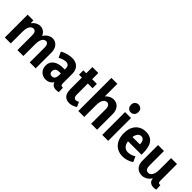

<svg xmlns="http://www.w3.org/2000/svg" viewBox="236 -2099 3384 3384"><g transform="rotate(45 1928.0 -407.5)"><path d="M832 0H684V-372Q684 -420 667 -445Q650 -470 622 -470Q596 -470 574 -452.5Q552 -435 538.5 -396Q525 -357 525 -294V0H377V-372Q377 -420 359.5 -445Q342 -470 312 -470Q286 -470 262.5 -452.5Q239 -435 225 -396Q211 -357 211 -294V0H63V-569H205L211 -398H163Q178 -460 209.5 -502Q241 -544 281.5 -565.5Q322 -587 362 -587Q405 -587 441 -566Q477 -545 500 -502.5Q523 -460 525 -397H475Q490 -460 520.5 -502Q551 -544 591 -565.5Q631 -587 673 -587Q715 -587 751.5 -564.5Q788 -542 810 -497.5Q832 -453 832 -386Z M1233 -114H1257Q1248 -69 1223 -40Q1198 -11 1164 3Q1130 17 1094 17Q1049 17 1009 -4Q969 -25 944.5 -65Q920 -105 920 -162Q920 -249 986.5 -298.5Q1053 -348 1167 -348Q1187 -348 1219.5 -346.5Q1252 -345 1275 -340V-244Q1250 -248 1227.5 -249.5Q1205 -251 1176 -251Q1140 -251 1116 -241.5Q1092 -232 1080.5 -212.5Q1069 -193 1069 -162Q1069 -134 1086 -117.5Q1103 -101 1128 -101Q1157 -101 1174.5 -113Q1192 -125 1200.5 -152Q1209 -179 1209 -223V-377Q1209 -422 1186 -442Q1163 -462 1125 -462Q1095 -462 1059 -449.5Q1023 -437 986 -417L937 -523Q986 -552 1046 -568.5Q1106 -585 1160 -585Q1220 -585 1264 -562.5Q1308 -540 1332.5 -495Q1357 -450 1357 -382V-151Q1357 -123 1366 -110.5Q1375 -98 1397 -98Q1400 -98 1404.5 -98Q1409 -98 1413 -99L1417 9Q1401 13 1384.5 15Q1368 17 1354 17Q1300 17 1266.5 -13.5Q1233 -44 1233 -114Z M1681 17Q1606 17 1564.5 -29.5Q1523 -76 1523 -172V-723H1671V-184Q1671 -143 1687 -122.5Q1703 -102 1729 -102Q1742 -102 1757.5 -107.5Q1773 -113 1789 -122L1829 -33Q1790 -7 1752.5 5Q1715 17 1681 17ZM1451 -461V-569H1788V-461Z M2214 0V-368Q2214 -416 2194.5 -442.5Q2175 -469 2143 -469Q2117 -469 2094 -451Q2071 -433 2057 -394Q2043 -355 2043 -292V0H1895V-825H2043V-396H1989Q2012 -491 2070 -538.5Q2128 -586 2195 -586Q2242 -586 2279.5 -563.5Q2317 -541 2339.5 -496Q2362 -451 2362 -382V0Z M2491 0V-569H2639V0ZM2565 -635Q2529 -635 2501.5 -660Q2474 -685 2474 -735Q2474 -784 2502 -808Q2530 -832 2566 -832Q2602 -832 2630 -808Q2658 -784 2658 -735Q2658 -686 2629.5 -660.5Q2601 -635 2565 -635Z M3011 17Q2932 17 2870 -18.5Q2808 -54 2773 -123Q2738 -192 2738 -291Q2738 -391 2773.5 -456Q2809 -521 2867.5 -553.5Q2926 -586 2994 -586Q3078 -586 3129.5 -551Q3181 -516 3204 -448.5Q3227 -381 3227 -285V-242H2821L2823 -349L3078 -352Q3078 -382 3072 -404.5Q3066 -427 3055 -442Q3044 -457 3028.5 -464.5Q3013 -472 2993 -472Q2949 -472 2919 -426Q2889 -380 2889 -286Q2889 -195 2926.5 -148.5Q2964 -102 3024 -102Q3061 -102 3097 -113Q3133 -124 3173 -146L3216 -48Q3167 -14 3114.5 1.5Q3062 17 3011 17Z M3662 -114H3675Q3644 -48 3592.5 -17Q3541 14 3493 14Q3408 14 3360.5 -37Q3313 -88 3313 -183V-569H3461V-200Q3461 -154 3479.5 -127Q3498 -100 3535 -100Q3567 -100 3590 -121Q3613 -142 3625.5 -182Q3638 -222 3638 -279V-569H3786V-151Q3786 -123 3795 -110.5Q3804 -98 3826 -98Q3830 -98 3834 -98Q3838 -98 3842 -99L3846 9Q3830 13 3813.5 15Q3797 17 3783 17Q3729 17 3695.5 -13.5Q3662 -44 3662 -114Z"/></g></svg>

Font: Yaldevi ExtraLight
Style: Regular
Weight: 200
Designer: Sol Matas, Rajitha Manaperi, Kosala Senevirathne
Foundry: Mooniak
Version: Version 1.100